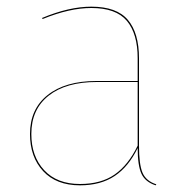

<svg xmlns="http://www.w3.org/2000/svg" viewBox="-20 -547 564 576"><path d="M449 6 447 9Q416 -1 404.5 -25.5Q393 -50 393 -103Q366 -47 324 -19Q282 9 220 9Q149 9 109.5 -33.5Q70 -76 70 -145Q70 -220 123 -262Q176 -304 269 -304H393V-372Q393 -446 360.5 -484.5Q328 -523 254 -523Q189 -523 108 -490L106 -493Q187 -527 254 -527Q330 -527 363.5 -487.5Q397 -448 397 -372V-110Q397 -54 407.5 -29Q418 -4 449 6ZM393 -110V-301H270Q178 -301 126 -260Q74 -219 74 -145Q74 -78 112.5 -36.5Q151 5 220 5Q283 5 324 -23.5Q365 -52 393 -110Z"/></svg>

Font: FiraGO Four
Style: Regular
Weight: 100
Designer: bBox Type
Foundry: bBox Type GmbH
Version: Version 1.001